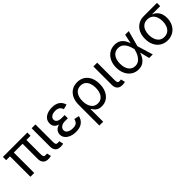

<svg xmlns="http://www.w3.org/2000/svg" viewBox="230 -1741 3132 3132"><g transform="rotate(-45 1796.5 -174.5)"><path d="M521 3.9Q459.5 3.9 429.2 -29.1Q398.9 -62 398.9 -121.1V-471.2H196.3V0H108.4V-471.2H20V-545.9H583V-471.2H486.8V-143.1Q486.8 -105 495.8 -89.6Q504.9 -74.2 532.2 -74.2Q546.4 -74.2 553.7 -75.2Q561 -76.2 567.4 -78.1L585 -4.4Q574.2 -1.5 557.4 1.2Q540.5 3.9 521 3.9Z M804.7 3.9Q743.2 3.9 712.6 -29.1Q682.1 -62 682.1 -121.1V-545.9H770V-143.1Q770 -105.5 779.1 -90.1Q788.1 -74.7 815.4 -74.7Q829.6 -74.7 836.9 -75.7Q844.2 -76.7 850.6 -78.6L868.2 -4.4Q856.4 -1 839.4 1.5Q822.3 3.9 804.7 3.9Z M1155.8 9.8Q1092.3 9.8 1041.7 -9.8Q991.2 -29.3 962.2 -64.7Q933.1 -100.1 933.1 -147.5Q933.1 -170.4 942.1 -194.8Q951.2 -219.2 974.9 -240.2Q998.5 -261.2 1041.5 -272.9Q1001.5 -284.2 980.5 -303.7Q959.5 -323.2 951.7 -346.4Q943.8 -369.6 943.8 -392.1Q943.8 -467.8 1002.4 -510.3Q1061 -552.7 1154.3 -552.7Q1240.2 -552.7 1290 -517.1Q1339.8 -481.4 1357.9 -416.5L1273.9 -393.6Q1262.7 -431.6 1234.4 -453.4Q1206.1 -475.1 1153.8 -475.1Q1099.1 -475.1 1066.2 -451.7Q1033.2 -428.2 1033.2 -390.6Q1033.2 -357.9 1062.3 -337.4Q1091.3 -316.9 1149.4 -316.9H1214.8V-243.2H1149.4Q1092.3 -243.2 1059.1 -217Q1025.9 -190.9 1025.9 -153.3Q1025.9 -115.7 1062.3 -92.3Q1098.6 -68.8 1159.7 -68.8Q1218.3 -68.8 1244.4 -92Q1270.5 -115.2 1281.2 -159.7L1367.7 -140.1Q1352.1 -71.3 1299.8 -30.8Q1247.6 9.8 1155.8 9.8Z M1494.6 204.1V-272.5Q1494.6 -358.4 1524.7 -421.4Q1554.7 -484.4 1608.9 -518.6Q1663.1 -552.7 1736.8 -552.7Q1810.5 -552.7 1864.7 -518.8Q1918.9 -484.9 1949 -421.9Q1979 -358.9 1979 -272.5Q1979 -186.5 1949.7 -122.6Q1920.4 -58.6 1868.4 -23.4Q1816.4 11.7 1748.5 11.7Q1696.3 11.7 1664.6 -6.1Q1632.8 -23.9 1615.7 -46.6Q1598.6 -69.3 1589.4 -84.5H1582.5V204.1ZM1734.9 -66.9Q1786.1 -66.9 1820.6 -94.2Q1855 -121.6 1872.3 -168.2Q1889.6 -214.8 1889.6 -272.9Q1889.6 -329.1 1873 -374.8Q1856.4 -420.4 1822.5 -447.3Q1788.6 -474.1 1736.3 -474.1Q1661.1 -474.1 1621.3 -418.9Q1581.5 -363.8 1581.5 -272.9Q1581.5 -182.6 1621.1 -124.8Q1660.6 -66.9 1734.9 -66.9Z M2229.5 3.9Q2168 3.9 2137.5 -29.1Q2106.9 -62 2106.9 -121.1V-545.9H2194.8V-143.1Q2194.8 -105.5 2203.9 -90.1Q2212.9 -74.7 2240.2 -74.7Q2254.4 -74.7 2261.7 -75.7Q2269 -76.7 2275.4 -78.6L2293 -4.4Q2281.2 -1 2264.2 1.5Q2247.1 3.9 2229.5 3.9Z M2595.7 11.7Q2525.4 11.7 2471.2 -24.4Q2417 -60.5 2386.5 -124.3Q2356 -188 2356 -270.5Q2356 -354 2387 -417.5Q2418 -481 2473.1 -516.8Q2528.3 -552.7 2599.6 -552.7Q2662.6 -552.7 2703.9 -527.1Q2745.1 -501.5 2769 -462.2Q2793 -422.9 2804.7 -381.8L2839.8 -545.9H2922.9L2848.6 -272.9L2930.7 0H2847.7L2806.6 -167.5Q2793.5 -125.5 2768.3 -84.2Q2743.2 -43 2701.2 -15.6Q2659.2 11.7 2595.7 11.7ZM2781.2 -272.9 2780.8 -274.4Q2774.4 -300.3 2762.9 -334Q2751.5 -367.7 2731.7 -399.9Q2711.9 -432.1 2680.2 -453.1Q2648.4 -474.1 2602.1 -474.1Q2529.8 -474.1 2487.5 -419.4Q2445.3 -364.7 2445.3 -270Q2445.3 -176.8 2486.6 -121.8Q2527.8 -66.9 2597.2 -66.9Q2642.6 -66.9 2674.8 -88.4Q2707 -109.9 2728.5 -142.8Q2750 -175.8 2762.5 -210.4Q2774.9 -245.1 2780.8 -271.5Z M3268.6 11.7Q3194.3 11.7 3138.2 -23.7Q3082 -59.1 3051 -122.3Q3020 -185.5 3020 -269.5Q3020 -353.5 3051.3 -415.5Q3082.5 -477.5 3138.4 -511.7Q3194.3 -545.9 3268.6 -545.9H3573.2V-471.2H3381.3Q3444.8 -448.2 3481.4 -394.8Q3518.1 -341.3 3518.1 -256.8Q3518.1 -179.2 3486.8 -118.4Q3455.6 -57.6 3399.4 -22.9Q3343.3 11.7 3268.6 11.7ZM3268.6 -467.3Q3213.9 -467.3 3178.7 -440.4Q3143.6 -413.6 3126.5 -368.7Q3109.4 -323.7 3109.4 -269.5Q3109.4 -215.8 3126.5 -169.4Q3143.6 -123 3178.7 -95Q3213.9 -66.9 3268.6 -66.9Q3323.7 -66.9 3359.4 -95.2Q3395 -123.5 3412.1 -169.7Q3429.2 -215.8 3429.2 -269.5Q3429.2 -323.7 3412.1 -368.7Q3395 -413.6 3359.4 -440.4Q3323.7 -467.3 3268.6 -467.3Z"/></g></svg>

Font: Inter
Style: Regular
Weight: 400
Designer: Rasmus Andersson
Foundry: rsms
Version: Version 4.001;git-9221beed3